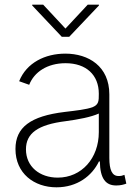

<svg xmlns="http://www.w3.org/2000/svg" viewBox="-20 -780 566 812"><path d="M218.8 12.2C306.6 12.2 369.1 -36.1 398.4 -97.2H402.3C403.3 -24.4 427.2 4.4 471.2 4.4C489.7 4.4 502.4 1 514.2 -3.4L506.3 -40.5C496.1 -36.6 492.2 -35.6 481 -35.6C454.1 -35.6 442.4 -61 442.4 -112.3V-380.9C442.4 -499.5 354.5 -553.2 256.3 -553.2C171.4 -553.2 92.3 -515.1 61 -436.5L103.5 -421.4C124.5 -475.1 179.7 -512.7 257.3 -512.7C344.7 -512.7 397.9 -462.9 397.9 -383.8C397.9 -352.5 397.9 -337.9 371.6 -326.7C344.2 -316.9 303.2 -312.5 253.9 -306.6C108.4 -289.1 45.4 -241.2 45.4 -149.9C45.4 -46.4 124.5 12.2 218.8 12.2ZM224.1 -28.8C147.9 -28.8 89.8 -75.2 89.8 -148.4C89.8 -215.8 139.2 -252.9 258.3 -267.6C311.5 -274.9 364.7 -284.7 397.9 -299.8V-221.2C397.9 -110.8 325.2 -28.8 224.1 -28.8ZM162.6 -760.3H116.2V-756.8L241.2 -624.5H272.9L398.4 -756.8V-760.3H351.1L256.8 -659.2Z"/></svg>

Font: Raveo ExtraLight
Style: Regular
Weight: 200
Designer: Jakub Foglar, Rasmus Andersson (Inter)
Foundry: Jakubfoglar.com
Version: Version 1.100;Glyphs 3.2.3 (3260)